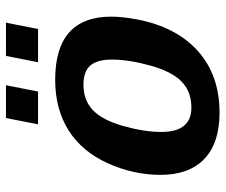

<svg xmlns="http://www.w3.org/2000/svg" viewBox="-76 -666 752 640"><g transform="rotate(-90 300.0 -346.0)"><path d="M244.6 9.8Q143.1 9.8 90.1 -41Q37.1 -91.8 37.1 -187Q37.1 -276.9 75.9 -362.8Q114.7 -448.7 185.5 -493.4Q256.3 -538.1 354 -538.1Q564.5 -538.1 564.5 -351.1Q564.5 -314 555.2 -264.6Q529.8 -133.3 449.2 -61.8Q368.7 9.8 244.6 9.8ZM421.4 -349.1Q421.4 -398.4 401.4 -421.1Q381.3 -443.8 337.9 -443.8Q285.6 -443.8 252.4 -411.9Q219.2 -379.9 199.7 -310.1Q180.2 -240.2 180.2 -184.6Q180.2 -84 261.2 -84Q314.5 -84 348.1 -116.7Q381.8 -149.4 401.6 -221.4Q421.4 -293.5 421.4 -349.1ZM412.6 -595.2 433.6 -702.1H544.4L523.4 -595.2ZM205.6 -595.2 226.6 -702.1H335.9L314.9 -595.2Z"/></g></svg>

Font: Liberation Mono
Style: Bold Italic
Weight: 700
Italic angle: -12°
Monospace: yes
Designer: Steve Matteson
Foundry: Ascender Corporation
Version: Version 2.1.5